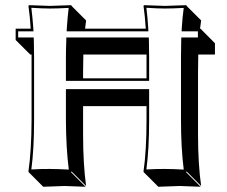

<svg xmlns="http://www.w3.org/2000/svg" viewBox="-20 -668 884 748"><path d="M550.8 -362.8V-444.8Q550.8 -452.1 550.8 -455.6H304.7Q303.7 -420.4 303.7 -388.2V-362.8ZM759.3 -556.2H761.2L817.4 -499.5V-455.6H752.4Q751.5 -420.4 751.5 -388.2V-143.6Q751.5 -28.8 763.7 56.6L707 0L705.1 2.9L761.7 59.6Q760.3 59.6 679.7 56.6Q679.7 56.6 596.7 59.6L540 2.9L539.1 0Q550.8 -81.5 550.8 -200.2V-254.4H303.7V-143.6Q303.7 -28.8 315.4 56.6L258.8 0L256.8 2.9L313.5 59.6Q312 59.6 231.4 56.6Q231.4 56.6 148.4 59.6L91.8 2.9L90.8 0Q102.5 -81.5 103 -200.2V-444.8Q103 -452.1 103 -455.6H97.7L41 -512.2V-556.2H99.6Q96.7 -604.5 90.8 -645L92.8 -647.9Q94.2 -647.9 174.8 -645Q174.8 -645 257.8 -647.9L258.8 -645L315.4 -588.4Q313 -572.8 311.5 -556.2H547.9Q544.9 -604.5 539.1 -645L541 -647.9Q542.5 -647.9 623 -645Q623 -645 706.1 -647.9L707 -645L763.7 -588.4Q761.2 -573.2 759.3 -556.2ZM561 -353H236.8V-444.8Q236.8 -478 238.3 -512.2V-522H559.6L560.1 -512.2Q561 -481.9 561 -444.8ZM561 -320.8V-200.2Q561 -87.4 550.3 -7.8Q594.7 -10.3 623 -9.8Q651.9 -9.8 695.8 -7.3Q685.1 -91.8 685.1 -200.2V-444.8Q685.1 -478.5 686 -512.2L686.5 -522H751V-545.9H687.5L688 -556.6Q690.9 -602.5 695.8 -637.2Q650.9 -634.8 623 -634.8Q594.2 -634.8 550.3 -637.7Q555.2 -599.1 557.6 -556.6L558.1 -545.9H239.7L240.2 -556.6Q243.2 -602.1 247.6 -637.2Q202.6 -634.8 174.8 -634.8Q146 -634.8 102.1 -637.7Q106.9 -599.1 109.9 -556.6L110.4 -545.9H50.8V-522H111.3L111.8 -512.2Q112.8 -481.9 112.8 -444.8V-200.2Q112.8 -87.4 102.1 -7.8Q146.5 -10.3 174.8 -9.8Q203.6 -9.8 248 -7.3Q237.3 -91.8 236.8 -200.2V-320.8Z"/></svg>

Font: Linux Biolinum Shadow O
Style: Bold
Weight: 700
Designer: Philipp H. Poll
Foundry: Philipp H. Poll
Version: Version 0.9.2